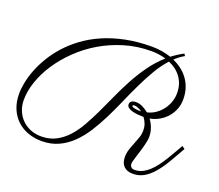

<svg xmlns="http://www.w3.org/2000/svg" viewBox="-130 -901 1335 1169"><g transform="rotate(20 538.0 -316.0)"><path d="M885.3 -701.7Q853.5 -683.6 825.7 -657.2Q856 -644 881.6 -624.5Q907.2 -605 926 -579.1Q944.8 -553.2 955.3 -520.8Q965.8 -488.3 965.8 -449.2Q965.8 -416 954.3 -386.5Q942.9 -356.9 922.6 -333.3Q902.3 -309.6 874.3 -293.2Q846.2 -276.9 813 -270.5Q829.1 -248.5 839.1 -221.9Q849.1 -195.3 849.1 -164.1Q849.1 -151.4 845.7 -134Q842.3 -116.7 837.2 -97.7Q832 -78.6 825.9 -59.3Q819.8 -40 814.7 -23.4Q809.6 -6.8 806.2 5.9Q802.7 18.6 802.7 24.4Q802.7 38.6 810.8 46.6Q818.8 54.7 833 54.7Q858.9 54.7 881.8 43.7Q904.8 32.7 925 14.4Q945.3 -3.9 963.4 -28.1Q981.4 -52.2 997.8 -78.6Q1014.2 -105 1029.1 -131.6Q1043.9 -158.2 1058.1 -182.1L1076.2 -168.5Q1045.4 -113.8 1018.3 -68.1Q991.2 -22.5 962.9 10.5Q934.6 43.5 902.8 62Q871.1 80.6 830.6 80.6Q793 80.6 772.2 59.8Q751.5 39.1 751.5 1Q751.5 -25.4 759.3 -49.3Q767.1 -73.2 776.6 -96.2Q786.1 -119.1 793.9 -142.1Q801.8 -165 801.8 -189.9Q801.8 -211.9 794.7 -231Q787.6 -250 774.9 -267.1Q759.8 -267.1 740.5 -268.6Q721.2 -270 703.9 -274.4Q686.5 -278.8 674.8 -287.1Q663.1 -295.4 663.1 -309.1Q663.1 -321.3 672.9 -328.9Q682.6 -336.4 701.7 -336.4Q723.6 -336.4 744.1 -326.4Q764.6 -316.4 784.7 -300.3Q813 -306.6 837.4 -323.2Q861.8 -339.8 879.6 -363Q897.5 -386.2 907.5 -414.6Q917.5 -442.9 917.5 -472.7Q917.5 -503.4 909.2 -529.1Q900.9 -554.7 885.7 -575.2Q870.6 -595.7 850.1 -611.1Q829.6 -626.5 805.2 -636.7Q768.1 -596.2 737.3 -543.7Q706.5 -491.2 678.5 -432.9Q650.4 -374.5 624 -313.7Q597.7 -252.9 569.1 -195.6Q540.5 -138.2 508.1 -87.4Q475.6 -36.6 436.3 1.5Q397 39.6 348.9 61.5Q300.8 83.5 240.7 83.5Q193.8 83.5 152.8 68.8Q111.8 54.2 81.1 25.6Q50.3 -2.9 32.5 -44.9Q14.6 -86.9 14.6 -141.6Q14.6 -174.8 22.7 -215.8Q30.8 -256.8 48.3 -301.5Q65.9 -346.2 93.5 -391.8Q121.1 -437.5 159.9 -480.5Q198.7 -523.4 249.8 -561Q300.8 -598.6 365 -626.7Q429.2 -654.8 507.3 -670.9Q585.4 -687 678.7 -687Q710.4 -687 741.7 -681.9Q772.9 -676.8 802.2 -667Q819.3 -680.2 837.9 -692.1Q856.4 -704.1 877 -714.8ZM228.5 57.6Q281.2 57.6 322.3 36.6Q363.3 15.6 396.5 -20.3Q429.7 -56.2 457.3 -104.7Q484.9 -153.3 511 -208.3Q537.1 -263.2 563.7 -322.5Q590.3 -381.8 621.6 -439.5Q652.8 -497.1 690.9 -550.3Q729 -603.5 778.3 -647Q733.4 -660.2 684.1 -660.2Q593.3 -660.2 511.5 -635.7Q429.7 -611.3 359.6 -569.8Q289.6 -528.3 233.2 -473.6Q176.8 -418.9 137 -358.6Q97.2 -298.3 75.7 -235.6Q54.2 -172.9 54.2 -115.7Q54.2 -80.1 66.7 -48.3Q79.1 -16.6 102.1 6.8Q125 30.3 157.2 43.9Q189.5 57.6 228.5 57.6ZM750 -293.9Q737.8 -302.2 724.1 -308.1Q710.4 -314 700.2 -314Q693.4 -314 690.9 -312Q688.5 -310.1 688.5 -307.6Q688.5 -303.2 694.8 -300.5Q701.2 -297.9 710.7 -296.1Q720.2 -294.4 730.7 -293.9Q741.2 -293.5 750 -293.9Z"/></g></svg>

Font: Parisienne
Style: Regular
Weight: 400
Designer: Astigmatic (AOETI)
Foundry: Astigmatic (AOETI)
Version: Version 1.000